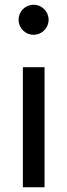

<svg xmlns="http://www.w3.org/2000/svg" viewBox="-20 -786 282 806"><path d="M76 0H167V-504H76ZM58 -703C58 -668 86 -640 121 -640C156 -640 184 -668 184 -703C184 -738 156 -766 121 -766C86 -766 58 -738 58 -703Z"/></svg>

Font: Hibana 45 SubMedium
Style: Regular
Weight: 500
Width: 6
Designer: pygmalion
Foundry: ybstudio
Version: Version 2021.007;FEAKit 1.0